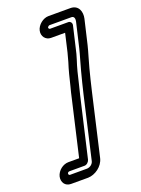

<svg xmlns="http://www.w3.org/2000/svg" viewBox="-171 -841 792 1078"><g transform="rotate(-20 225.0 -301.5)"><path d="M293 -351C303 -396 314 -440 328 -482C335 -504 340 -523 343 -538L374 -671C377 -686 366 -696 355 -696H246C242 -696 237 -702 238 -706C239 -710 246 -716 250 -716H381C394 -716 402 -706 397 -683L363 -538C355 -504 339 -453 329 -414C318 -372 307 -329 297 -286L212 83C208 99 192 112 173 113H71C66 113 62 108 63 102C64 97 69 93 76 93H165C180 93 192 79 195 68L277 -286C282 -308 288 -330 293 -351ZM234 -646H318L293 -538C290 -525 285 -509 279 -486C265 -443 254 -398 243 -352C237 -331 232 -308 227 -286L151 43H87C54 43 21 69 13 102C6 134 24 163 59 163H161C204 162 251 129 262 83L347 -286C357 -329 367 -370 378 -412C387 -448 404 -500 413 -538L447 -683C456 -722 442 -766 393 -766H262C230 -766 195 -738 188 -706C181 -674 202 -646 234 -646Z"/></g></svg>

Font: Electronic
Style: OutlineIt
Weight: 700
Version: Version 1.011